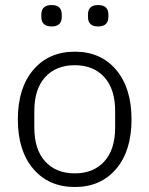

<svg xmlns="http://www.w3.org/2000/svg" viewBox="-20 -730 593 762"><path d="M185.1 -625Q144 -625 144 -663.1V-671.9Q144 -710 185.1 -710Q225.1 -710 225.1 -671.9V-663.1Q225.1 -625 185.1 -625ZM369.1 -625Q329.1 -625 329.1 -663.1V-671.9Q329.1 -710 369.1 -710Q410.2 -710 410.2 -671.9V-663.1Q410.2 -625 369.1 -625ZM50.8 -255.9Q50.8 -380.9 112.3 -452.9Q173.8 -524.9 276.9 -524.9Q379.9 -524.9 440.9 -452.9Q502 -380.9 502 -255.9Q502 -131.3 440.9 -59.6Q379.9 12.2 276.9 12.2Q173.8 12.2 112.3 -59.6Q50.8 -131.3 50.8 -255.9ZM276.9 -42Q351.1 -42 394 -89.4Q437 -136.7 437 -224.1V-289.1Q437 -376.5 394 -423.8Q351.1 -471.2 276.9 -471.2Q202.1 -471.2 159.2 -423.8Q116.2 -376.5 116.2 -289.1V-224.1Q116.2 -136.7 159.2 -89.4Q202.1 -42 276.9 -42Z"/></svg>

Font: Anuphan Light
Style: Regular
Weight: 300
Designer: Mike Abbink, Paul van der Laan, Pieter van Rosmalen, Mint Tantisuwanna
Foundry: Bold Monday; Cadson Demak
Version: Version 3.002;hotconv 1.0.109;makeotfexe 2.5.65596